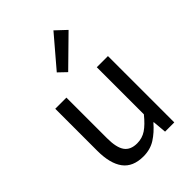

<svg xmlns="http://www.w3.org/2000/svg" viewBox="-252 -985 1112 1112"><g transform="rotate(-45 303.5 -429.5)"><path d="M250.7 13.4Q164.6 13.4 124.5 -40.9Q84.3 -95.1 84.3 -199.3V-543.4H175.7V-210.3Q175.7 -134.6 199.9 -100.3Q224.2 -66 278.3 -66Q319.9 -66 353 -88.1Q386 -110.1 424.5 -157.6V-543.4H515.9V0H440.4L432.9 -85.3H430.1Q392.1 -40.9 349.5 -13.7Q306.9 13.4 250.7 13.4ZM287.3 -640.4 239.5 -686.1 398 -871.9 461.9 -811.8Z"/></g></svg>

Font: Noto Sans SC Thin
Style: Regular
Weight: 100
Designer: Ryoko NISHIZUKA 西塚涼子 (kana, bopomofo & ideographs); Paul D. Hunt (Latin, Greek & Cyrillic); Sandoll Communications 산돌커뮤니
Foundry: Adobe
Version: Version 2.004-H2;hotconv 1.0.118;makeotfexe 2.5.65603